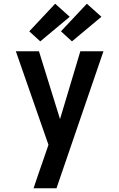

<svg xmlns="http://www.w3.org/2000/svg" viewBox="-20 -795 640 1030"><path d="M160 215Q174 173 188.5 131Q203 89 218 46L240 -18L65 -520H189L302 -156L411 -520H535L283 215ZM366 -573 307 -627 446 -775 524 -705ZM196 -573 137 -627 276 -775 354 -705Z"/></svg>

Font: Iosevka Custom Extended
Style: Bold
Weight: 700
Width: 7
Monospace: yes
Designer: Belleve Invis
Foundry: Belleve Invis
Version: Version 11.2.4; ttfautohint (v1.8.4)